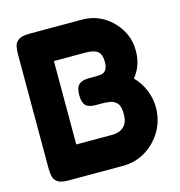

<svg xmlns="http://www.w3.org/2000/svg" viewBox="-105 -784 828 885"><g transform="rotate(-15 309.5 -341.0)"><path d="M114 9Q77 9 61.5 -2.5Q46 -14 42.5 -32Q39 -50 39 -71V-613Q39 -633 42.5 -650.5Q46 -668 62 -679.5Q78 -691 115 -691H364Q423 -691 469 -662.5Q515 -634 542 -587.5Q569 -541 568 -486Q568 -453 557.5 -422Q547 -391 526 -367Q556 -337 573 -296Q590 -255 590 -211Q589 -149 559.5 -99.5Q530 -50 481.5 -20.5Q433 9 374 9ZM191 -142H364Q381 -142 398.5 -148.5Q416 -155 427.5 -172.5Q439 -190 439 -222Q439 -258 425.5 -273Q412 -288 392.5 -291Q373 -294 354 -294H325Q291 -294 277 -308.5Q263 -323 263 -359Q263 -394 278.5 -408Q294 -422 328 -422H357Q371 -422 385 -424Q399 -426 408 -438Q417 -450 417 -477Q417 -511 400 -525.5Q383 -540 340 -540H191Z"/></g></svg>

Font: Fredoka SemiBold
Style: Regular
Weight: 600
Designer: Ben Nathan
Foundry: Milena B. Brandão, Ben Nathan
Version: Version 2.001